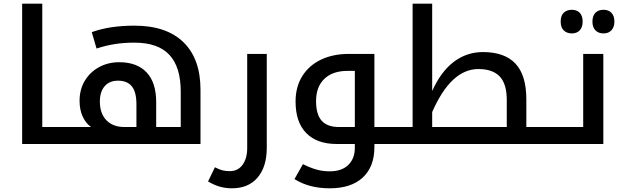

<svg xmlns="http://www.w3.org/2000/svg" viewBox="-20 -780 3382 1040"><path d="M339 -92Q344 -92 344 -88V-5Q344 0 339 0H100V-760H209V-92Z M473 -92Q445 -112 428 -148.5Q411 -185 411 -234Q411 -295 439 -342Q467 -389 516 -416Q565 -443 626 -443Q722 -443 774 -388Q826 -333 826 -227V-92H959V-284Q959 -417 897.5 -483Q836 -549 708 -549Q650 -549 600.5 -541Q551 -533 503 -517L477 -606Q531 -625 588 -633Q645 -641 708 -641Q882 -641 974 -551Q1066 -461 1066 -294V0H329Q324 0 324 -5V-88Q324 -92 329 -92ZM654 -92H719V-215Q719 -282 694 -312.5Q669 -343 619 -343Q573 -343 547 -313Q521 -283 521 -230Q521 -165 556.5 -128.5Q592 -92 654 -92Z M1236 240Q1203 240 1172 231.5Q1141 223 1107 203L1144 126Q1169 139 1186.5 143Q1204 147 1225 147Q1269 147 1294 112.5Q1319 78 1319 22V-488H1425V21Q1425 123 1375.5 181.5Q1326 240 1236 240Z M2104 -92Q2109 -92 2109 -88V-5Q2109 0 2104 0H1923Q1918 0 1918 -5V-88Q1918 -92 1923 -92ZM1766 240Q1654 240 1575 190L1621 109Q1656 127 1691 137.5Q1726 148 1766 148Q1831 148 1866.5 113.5Q1902 79 1902 21V0H1804Q1697 0 1639 -59Q1581 -118 1581 -230Q1581 -310 1617.5 -368Q1654 -426 1719 -457Q1784 -488 1870 -488H2008V17Q2008 123 1945 181.5Q1882 240 1766 240ZM1902 -92V-396H1862Q1782 -396 1737 -353Q1692 -310 1692 -232Q1692 -160 1722.5 -126Q1753 -92 1816 -92Z M2094 0Q2089 0 2089 -5V-88Q2089 -92 2094 -92H2215V-760H2321V-287Q2368 -392 2438 -445Q2508 -498 2596 -498Q2713 -498 2772 -435.5Q2831 -373 2831 -241V-92H2963Q2968 -92 2968 -88V-5Q2968 0 2963 0ZM2725 -92V-239Q2725 -325 2687 -365.5Q2649 -406 2571 -406Q2423 -406 2321 -173V-92Z M3077 -599Q3051 -599 3034 -615Q3017 -631 3017 -663Q3017 -696 3034 -711.5Q3051 -727 3077 -727Q3105 -727 3120.5 -710.5Q3136 -694 3136 -663Q3136 -633 3120.5 -616Q3105 -599 3077 -599ZM3249 -599Q3221 -599 3205 -616Q3189 -633 3189 -663Q3189 -694 3205 -710.5Q3221 -727 3249 -727Q3277 -727 3292.5 -710Q3308 -693 3308 -663Q3308 -634 3292.5 -616.5Q3277 -599 3249 -599Z M2953 0Q2948 0 2948 -5V-88Q2948 -92 2953 -92H3139V-488H3248V0Z"/></svg>

Font: Noto Kufi Arabic Medium
Style: Regular
Weight: 500
Designer: Monotype Design Team, David Williams, Khaled Hosny
Foundry: Google LLC
Version: Version 2.109; ttfautohint (v1.8.4.7-5d5b)